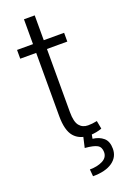

<svg xmlns="http://www.w3.org/2000/svg" viewBox="-166 -717 649 983"><g transform="rotate(-20 158.5 -226.0)"><path d="M161.6 -663.6V-528.3H272.5V-480.5H161.6V-136.2Q161.6 -83.5 179 -62.3Q196.3 -41 226.1 -41Q238.8 -41 249 -42.2Q259.3 -43.5 275.4 -46.4L283.7 -2.4Q270.5 2.9 252.4 6.3Q234.4 9.8 215.8 9.8Q161.1 9.8 132.1 -24.2Q103 -58.1 103 -136.2V-480.5H16.1V-528.3H103V-663.6ZM229.5 0 223.6 31.2Q259.3 35.6 281.7 54.9Q304.2 74.2 304.2 114.7Q304.2 159.7 266.6 186Q229 212.4 160.6 212.4L157.2 174.3Q198.2 174.3 227.1 159.7Q255.9 145 255.9 115.7Q255.9 87.9 236.6 76.9Q217.3 65.9 169.9 62L184.1 0Z"/></g></svg>

Font: Roboto Web
Style: Light
Weight: 300
Designer: Google
Version: Version 1.200310; 2013